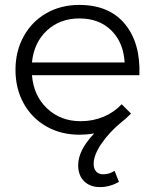

<svg xmlns="http://www.w3.org/2000/svg" viewBox="-20 -546 629 781"><path d="M547 -240H110Q117 -156 172 -104.5Q227 -53 308 -53Q358 -53 401 -71Q444 -89 475 -122L513 -84Q489 -60 475 -50Q424 -8 392.5 38.5Q361 85 361 120Q361 141 371.5 152Q382 163 400 163Q424 163 446 149L464 194Q426 215 387 215Q346 215 322 191Q298 167 298 126Q298 65 363 -3Q331 2 304 2Q228 2 169 -31.5Q110 -65 76.5 -125Q43 -185 43 -262Q43 -338 76.5 -398.5Q110 -459 169 -492.5Q228 -526 302 -526Q424 -526 488 -448.5Q552 -371 547 -240ZM487 -292Q482 -374 432.5 -422.5Q383 -471 303 -471Q224 -471 171 -422Q118 -373 110 -292Z"/></svg>

Font: Gontserrat Light
Style: Regular
Weight: 300
Designer: Julieta Ulanovsky
Foundry: Julieta Ulanovsky
Version: Version 6.001